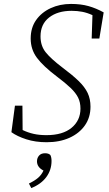

<svg xmlns="http://www.w3.org/2000/svg" viewBox="-20 -708 552 976"><path d="M38 -36 56 -171H94L95 -47Q122 -34 151 -27.5Q180 -21 216 -21Q299 -21 344 -58.5Q389 -96 389 -156Q389 -188 377 -212Q365 -236 339 -261Q313 -286 269 -319Q199 -372 167.5 -414.5Q136 -457 136 -512Q136 -567 163.5 -606Q191 -645 237.5 -666.5Q284 -688 341 -688Q391 -688 430 -677Q469 -666 507 -645L485 -512H446L450 -631Q424 -643 398.5 -648Q373 -653 344 -653Q273 -653 229.5 -619Q186 -585 186 -523Q186 -475 212.5 -442Q239 -409 297 -365Q348 -327 379.5 -296.5Q411 -266 425.5 -235.5Q440 -205 440 -166Q440 -111 411.5 -70.5Q383 -30 333 -7.5Q283 15 217 15Q160 15 113.5 0Q67 -15 38 -36ZM242 110Q242 156 215.5 192Q189 228 139 248L127 225Q156 211 173.5 196Q191 181 201 159Q168 142 168 112Q168 95 178.5 83Q189 71 209 71Q219 71 225.5 73.5Q232 76 236 80Q242 92 242 110Z"/></svg>

Font: Source Serif 4 SmText Light
Style: Italic
Weight: 300
Italic angle: -12°
Designer: Frank Grießhammer
Foundry: Adobe
Version: Version 4.005;hotconv 1.1.0;makeotfexe 2.6.0